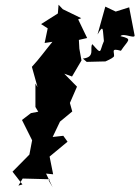

<svg xmlns="http://www.w3.org/2000/svg" viewBox="-20 -793 590 813"><path d="M203 0 175 -58 205 -55 190 -130 266 -193 248 -218 203 -213 234 -278 286 -321 276 -357 306 -426 252 -481 285 -469 325 -537 316 -587 314 -624 349 -632 311 -711 324 -716 246 -754 228 -773 225 -736 154 -691 182 -673 169 -611 202 -616C173 -581 146 -543 115 -510L139 -424L130 -439V-340L142 -320L111 -314L73 -285L116 -199L104 -136L109 -143L33 -66L75 -12L58 -7L76 -37L191 -34L186 -29ZM347 -531 427 -533C393 -520 463 -545 463 -556C464 -575 449 -590 492 -578C522 -624 544 -627 490 -640C503 -655 551 -627 550 -643L527 -762L470 -744L426 -765L393 -647C420 -693 414 -669 420 -619C400 -574 413 -558 371 -606C358 -590 386 -551 331 -545Z"/></svg>

Font: Asimov Aggro
Style: It
Weight: 500
Designer: Google
Version: Version 2.000980; 2014